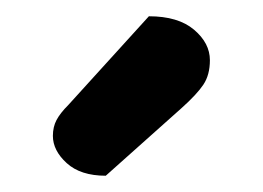

<svg xmlns="http://www.w3.org/2000/svg" viewBox="-20 -738 323 236"><path d="M64 -609 163 -718Q199 -718 218.5 -701.5Q238 -685 238 -664Q238 -646 230 -634Q222 -622 203 -605L110 -522Q79 -522 62 -537.5Q45 -553 45 -571Q45 -582 49.5 -590.5Q54 -599 64 -609Z"/></svg>

Font: Baloo Bhaijaan 2 SemiBold
Style: Regular
Weight: 600
Designer: Sanskriti Dholi, Noopur Datye and Ek Type
Foundry: Ek Type
Version: Version 1.700